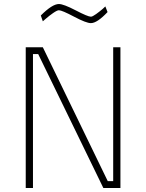

<svg xmlns="http://www.w3.org/2000/svg" viewBox="-20 -935 727 955"><path d="M108 0V-700H193L516 -34H543V-700H579V0H494L170 -666H144V0ZM504 -903 515 -875Q463 -820 432 -820Q409 -820 348.5 -852Q288 -884 273 -884Q264 -884 244 -870Q224 -856 208 -842L193 -829L183 -858Q240 -915 273 -915Q296 -915 356.5 -883.5Q417 -852 432 -852Q440 -852 458 -865Q476 -878 490 -890Z"/></svg>

Font: TitilliumMaps29L
Style: 1 wt
Weight: 100
Designer: Campivisivi
Foundry: Accademia di Belle Arti di Urbino and students of MA course of Visual design
Version: Version 001.001